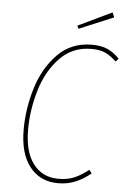

<svg xmlns="http://www.w3.org/2000/svg" viewBox="-59 -902 631 955"><g transform="rotate(5 257.0 -425.0)"><path d="M514 -633 500 -618Q472 -645 444.5 -657.5Q417 -670 376 -670Q280 -670 217 -603.5Q154 -537 125 -438.5Q96 -340 96 -243Q96 -131 142 -71.5Q188 -12 267 -12Q314 -12 348 -27Q382 -42 417 -70L430 -53Q395 -24 355.5 -7Q316 10 267 10Q178 10 126 -55.5Q74 -121 74 -241Q74 -345 105.5 -448.5Q137 -552 205 -621.5Q273 -691 376 -691Q423 -691 455 -676.5Q487 -662 514 -633ZM464 -860 474 -836 302 -764 295 -779Z"/></g></svg>

Font: Fira Sans Condensed Thin
Style: Italic
Weight: 250
Width: 3
Italic angle: -8°
Designer: Carrois Corporate & Edenspiekermann AG
Foundry: Carrois Corporate GbR & Edenspiekermann AG
Version: Version 4.203